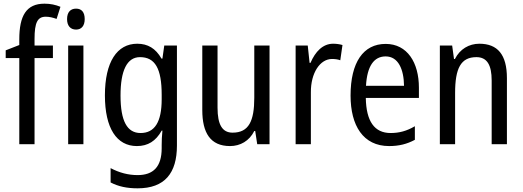

<svg xmlns="http://www.w3.org/2000/svg" viewBox="-20 -785 2848 1045"><path d="M268 -469V-537H168V-573C168 -662 184 -694 229 -694C249 -694 269 -689 288 -682L309 -748C282 -759 255 -765 222 -765C123 -765 85 -699 85 -571V-540L11 -511V-469H85V0H168V-469Z M394 -738C364 -738 345 -719 345 -681C345 -644 364 -624 394 -624C423 -624 441 -644 441 -681C441 -719 424 -738 394 -738ZM434 -537H351V0H434Z M727 -547C617 -547 551 -448 551 -266C551 -87 615 10 725 10C785 10 828 -17 860 -74H864C861 -48 860 -15 860 5V22C860 123 814 168 729 168C678 168 629 155 582 130V208C624 230 671 240 729 240C877 240 943 157 943 7V-537H874L864 -466H859C827 -522 784 -547 727 -547ZM742 -474C824 -474 860 -412 860 -269V-245C860 -121 822 -61 745 -61C672 -61 636 -126 636 -265C636 -401 671 -474 742 -474Z M1447 -537H1364V-253C1364 -126 1334 -63 1246 -63C1190 -63 1164 -106 1164 -199V-537H1081V-186C1081 -62 1125 10 1232 10C1288 10 1337 -18 1364 -72H1369L1380 0H1447Z M1793 -547C1737 -547 1696 -504 1670 -443H1665L1655 -537H1589V0H1672V-282C1671 -388 1722 -464 1787 -464C1803 -464 1819 -462 1832 -457L1844 -540C1827 -545 1809 -547 1793 -547Z M2079 -546C1957 -546 1888 -445 1888 -265C1888 -102 1956 10 2098 10C2152 10 2195 -1 2238 -24V-98C2194 -72 2153 -61 2106 -61C2018 -61 1973 -125 1971 -252H2260V-308C2260 -444 2197 -546 2079 -546ZM2079 -478C2148 -478 2178 -407 2179 -318H1972C1978 -425 2015 -478 2079 -478Z M2589 -547C2533 -547 2483 -518 2456 -464H2451L2441 -537H2374V0H2457V-279C2457 -413 2488 -474 2573 -474C2631 -474 2656 -431 2656 -347V0H2739V-360C2739 -488 2688 -547 2589 -547Z"/></svg>

Font: Noto Sans Sinhala UI Condensed
Style: Regular
Weight: 400
Width: 3
Designer: Jelle Bosma - Monotype Design Team
Foundry: Monotype Imaging Inc.
Version: Version 2.006